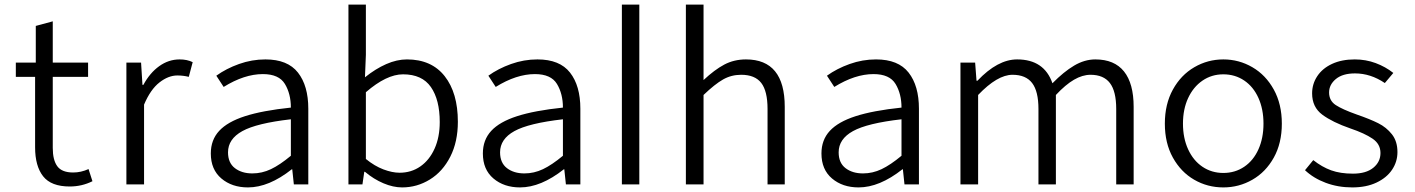

<svg xmlns="http://www.w3.org/2000/svg" viewBox="-20 -804 6168 837"><path d="M133 -162V-469H49V-531H136V-691L210 -711V-531H364V-469H210V-159Q210 -106 230 -79Q250 -52 299 -52Q333 -52 366 -67L383 -14Q337 9 284 9Q203 9 168 -35.5Q133 -80 133 -162Z M531 -531H595L601 -434H605Q633 -486 674 -515.5Q715 -545 763 -545Q796 -545 820 -533L803 -469Q779 -475 753 -475Q714 -475 675 -444.5Q636 -414 608 -348V0H531Z M899 -135Q899 -194 935.5 -233.5Q972 -273 1048 -297.5Q1124 -322 1248 -335Q1248 -395 1222 -438Q1196 -481 1126 -481Q1045 -481 955 -425L923 -474Q966 -505 1022 -525Q1078 -545 1137 -545Q1234 -545 1279 -487.5Q1324 -430 1324 -330V0H1261L1254 -66H1252Q1152 13 1061 13Q991 13 945 -26Q899 -65 899 -135ZM1248 -125V-284Q1099 -267 1036.5 -232.5Q974 -198 974 -140Q974 -94 1004 -71Q1034 -48 1080 -48Q1122 -48 1161 -66.5Q1200 -85 1248 -125Z M1571 -55H1568L1560 0H1499V-784H1575V-565L1571 -467Q1617 -504 1663.5 -524.5Q1710 -545 1754 -545Q1861 -545 1918.5 -472Q1976 -399 1976 -273Q1976 -186 1943 -121Q1910 -56 1854 -21.5Q1798 13 1733 13Q1694 13 1651.5 -5Q1609 -23 1571 -55ZM1897 -272Q1897 -369 1858.5 -424.5Q1820 -480 1737 -480Q1665 -480 1575 -402V-111Q1613 -80 1651.5 -65.5Q1690 -51 1722 -51Q1773 -51 1812.5 -78.5Q1852 -106 1874.5 -156Q1897 -206 1897 -272Z M2085 -135Q2085 -194 2121.5 -233.5Q2158 -273 2234 -297.5Q2310 -322 2434 -335Q2434 -395 2408 -438Q2382 -481 2312 -481Q2231 -481 2141 -425L2109 -474Q2152 -505 2208 -525Q2264 -545 2323 -545Q2420 -545 2465 -487.5Q2510 -430 2510 -330V0H2447L2440 -66H2438Q2338 13 2247 13Q2177 13 2131 -26Q2085 -65 2085 -135ZM2434 -125V-284Q2285 -267 2222.5 -232.5Q2160 -198 2160 -140Q2160 -94 2190 -71Q2220 -48 2266 -48Q2308 -48 2347 -66.5Q2386 -85 2434 -125Z M2691 -784H2767V0H2691Z M2970 -784H3047V-455Q3095 -500 3137.5 -522.5Q3180 -545 3232 -545Q3401 -545 3401 -338V0H3326V-329Q3326 -407 3298.5 -442.5Q3271 -478 3211 -478Q3168 -478 3132 -457.5Q3096 -437 3047 -390V0H2970Z M3561 -135Q3561 -194 3597.5 -233.5Q3634 -273 3710 -297.5Q3786 -322 3910 -335Q3910 -395 3884 -438Q3858 -481 3788 -481Q3707 -481 3617 -425L3585 -474Q3628 -505 3684 -525Q3740 -545 3799 -545Q3896 -545 3941 -487.5Q3986 -430 3986 -330V0H3923L3916 -66H3914Q3814 13 3723 13Q3653 13 3607 -26Q3561 -65 3561 -135ZM3910 -125V-284Q3761 -267 3698.5 -232.5Q3636 -198 3636 -140Q3636 -94 3666 -71Q3696 -48 3742 -48Q3784 -48 3823 -66.5Q3862 -85 3910 -125Z M4167 -531H4231L4237 -452H4241Q4329 -545 4414 -545Q4532 -545 4568 -441Q4617 -491 4662.5 -518Q4708 -545 4755 -545Q4838 -545 4880 -492.5Q4922 -440 4922 -338V0H4846V-329Q4846 -406 4818.5 -442Q4791 -478 4734 -478Q4699 -478 4662 -456.5Q4625 -435 4583 -390V0H4507V-329Q4507 -406 4479.5 -442Q4452 -478 4394 -478Q4328 -478 4244 -390V0H4167Z M5058 -265Q5058 -350 5093 -413.5Q5128 -477 5186.5 -511Q5245 -545 5313 -545Q5381 -545 5439.5 -511Q5498 -477 5533 -413.5Q5568 -350 5568 -265Q5568 -180 5533 -117Q5498 -54 5439.5 -20.5Q5381 13 5313 13Q5244 13 5186 -20.5Q5128 -54 5093 -117Q5058 -180 5058 -265ZM5488 -265Q5488 -328 5466 -377Q5444 -426 5404 -453Q5364 -480 5313 -480Q5262 -480 5222 -452.5Q5182 -425 5159.5 -376.5Q5137 -328 5137 -265Q5137 -202 5159.5 -153Q5182 -104 5222 -77Q5262 -50 5313 -50Q5364 -50 5404 -77Q5444 -104 5466 -153Q5488 -202 5488 -265Z M5669 -62 5705 -106Q5743 -76 5783 -61.5Q5823 -47 5878 -47Q5935 -47 5966.5 -72.5Q5998 -98 5998 -137Q5998 -176 5963.5 -199.5Q5929 -223 5867 -244Q5789 -271 5744.5 -304Q5700 -337 5700 -397Q5700 -438 5722.5 -472Q5745 -506 5787 -525.5Q5829 -545 5886 -545Q5934 -545 5977 -529Q6020 -513 6054 -486L6017 -442Q5955 -484 5887 -484Q5833 -484 5803.5 -459.5Q5774 -435 5774 -401Q5774 -365 5803 -346Q5832 -327 5894 -305Q5952 -285 5988 -267Q6024 -249 6048 -218.5Q6072 -188 6072 -141Q6072 -99 6048.5 -64Q6025 -29 5980.5 -8Q5936 13 5875 13Q5813 13 5759.5 -7Q5706 -27 5669 -62Z"/></svg>

Font: Nebula Sans Book
Style: Regular
Weight: 400
Designer: Paul D. Hunt for Adobe (as Source Sans)
Foundry: Nebula Entertainment & Broadcasting LLC
Version: Version 1.010